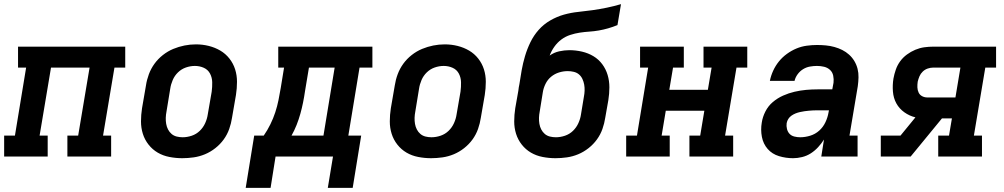

<svg xmlns="http://www.w3.org/2000/svg" viewBox="-24 -755 4844 926"><path d="M-4 0V-101H48L102 -429H63V-530H580V-429H528L473 -101H512V0H301V-101H353L408 -429H222L167 -101H206V0Z M855 8Q824 8 793 2Q762 -4 736.5 -19Q711 -34 692.5 -57.5Q674 -81 665 -109.5Q656 -138 656 -169.5Q656 -201 661 -233L680 -343Q684 -370 694 -397Q704 -424 721 -447.5Q738 -471 761.5 -489.5Q785 -508 811.5 -519Q838 -530 865.5 -535.5Q893 -541 921 -541Q953 -541 983 -533.5Q1013 -526 1038.5 -511Q1064 -496 1082.5 -472.5Q1101 -449 1110 -420.5Q1119 -392 1119 -360.5Q1119 -329 1114 -297L1095 -187Q1091 -160 1081.5 -133Q1072 -106 1055 -82.5Q1038 -59 1014.5 -40.5Q991 -22 964.5 -11Q938 0 910 4Q882 8 855 8ZM857 -93Q879 -93 901 -100.5Q923 -108 939.5 -124Q956 -140 965.5 -161Q975 -182 978 -203L997 -313Q1000 -336 999.5 -358.5Q999 -381 989 -400Q979 -419 959 -428Q939 -437 916 -437Q894 -437 872.5 -429.5Q851 -422 834.5 -406Q818 -390 809 -369Q800 -348 797 -327L779 -217Q776 -202 775.5 -187Q775 -172 777.5 -157.5Q780 -143 786.5 -130.5Q793 -118 803.5 -109Q814 -100 828 -96.5Q842 -93 857 -93Z M1161 151 1202 -101H1248Q1266 -127 1280 -155.5Q1294 -184 1303.5 -213Q1313 -242 1319 -271.5Q1325 -301 1330 -331L1346 -429H1318V-530H1772V-429H1710L1656 -101H1718L1677 151H1557L1582 0H1305L1281 151ZM1382 -101H1536L1590 -429H1466L1447 -315Q1443 -287 1437.5 -260Q1432 -233 1424.5 -206Q1417 -179 1406.5 -152.5Q1396 -126 1382 -101Z M2055 8Q2024 8 1993 2Q1962 -4 1936.5 -19Q1911 -34 1892.5 -57.5Q1874 -81 1865 -109.5Q1856 -138 1856 -169.5Q1856 -201 1861 -233L1880 -343Q1884 -370 1894 -397Q1904 -424 1921 -447.5Q1938 -471 1961.5 -489.5Q1985 -508 2011.5 -519Q2038 -530 2065.5 -535.5Q2093 -541 2121 -541Q2153 -541 2183 -533.5Q2213 -526 2238.5 -511Q2264 -496 2282.5 -472.5Q2301 -449 2310 -420.5Q2319 -392 2319 -360.5Q2319 -329 2314 -297L2295 -187Q2291 -160 2281.5 -133Q2272 -106 2255 -82.5Q2238 -59 2214.5 -40.5Q2191 -22 2164.5 -11Q2138 0 2110 4Q2082 8 2055 8ZM2057 -93Q2079 -93 2101 -100.5Q2123 -108 2139.5 -124Q2156 -140 2165.5 -161Q2175 -182 2178 -203L2197 -313Q2200 -336 2199.5 -358.5Q2199 -381 2189 -400Q2179 -419 2159 -428Q2139 -437 2116 -437Q2094 -437 2072.5 -429.5Q2051 -422 2034.5 -406Q2018 -390 2009 -369Q2000 -348 1997 -327L1979 -217Q1976 -202 1975.5 -187Q1975 -172 1977.5 -157.5Q1980 -143 1986.5 -130.5Q1993 -118 2003.5 -109Q2014 -100 2028 -96.5Q2042 -93 2057 -93Z M2655 8Q2624 8 2593 2Q2562 -4 2536.5 -19Q2511 -34 2492.5 -57.5Q2474 -81 2465 -109.5Q2456 -138 2456 -169.5Q2456 -201 2461 -233L2476 -318Q2477 -326 2478 -333.5Q2479 -341 2481 -349Q2486 -383 2492 -416.5Q2498 -450 2508 -484Q2518 -518 2534 -551Q2550 -584 2574 -611Q2598 -638 2630 -656.5Q2662 -675 2696 -684.5Q2730 -694 2764.5 -697.5Q2799 -701 2834 -706Q2869 -711 2903 -718Q2937 -725 2971 -735L2954 -634Q2932 -625 2909.5 -618.5Q2887 -612 2864 -608Q2841 -604 2818 -602.5Q2795 -601 2772 -597.5Q2749 -594 2726 -586.5Q2703 -579 2683.5 -564.5Q2664 -550 2649.5 -529.5Q2635 -509 2627 -487Q2648 -502 2673 -507.5Q2698 -513 2722 -513Q2753 -513 2783 -506Q2813 -499 2838 -484Q2863 -469 2880.5 -445.5Q2898 -422 2906.5 -393.5Q2915 -365 2915 -334Q2915 -303 2910 -272L2895 -187Q2891 -160 2881.5 -133Q2872 -106 2855 -82.5Q2838 -59 2814.5 -40.5Q2791 -22 2764.5 -11Q2738 0 2710 4Q2682 8 2655 8ZM2657 -93Q2679 -93 2701 -100.5Q2723 -108 2739.5 -124Q2756 -140 2765.5 -161Q2775 -182 2778 -203L2792 -288Q2795 -303 2795.5 -318Q2796 -333 2793.5 -347Q2791 -361 2785 -374Q2779 -387 2768.5 -396Q2758 -405 2743.5 -408.5Q2729 -412 2714 -412Q2693 -412 2672 -405.5Q2651 -399 2634 -385Q2617 -371 2607 -350.5Q2597 -330 2594 -310L2579 -217Q2576 -202 2575.5 -187Q2575 -172 2577.5 -157.5Q2580 -143 2586.5 -130.5Q2593 -118 2603.5 -109Q2614 -100 2628 -96.5Q2642 -93 2657 -93Z M2996 0V-101H3048L3102 -429H3063V-530H3274V-429H3222L3204 -322H3390L3408 -429H3369V-530H3580V-429H3528L3473 -101H3512V0H3301V-101H3353L3373 -221H3187L3167 -101H3206V0Z M3801 8Q3766 8 3733 -2Q3700 -12 3678.5 -36.5Q3657 -61 3650.5 -95Q3644 -129 3650 -164Q3654 -191 3667.5 -217.5Q3681 -244 3703.5 -263Q3726 -282 3753 -294Q3780 -306 3808 -312.5Q3836 -319 3863.5 -321.5Q3891 -324 3919 -324H3990L3996 -356Q3998 -373 3994.5 -390Q3991 -407 3979 -418Q3967 -429 3950.5 -433Q3934 -437 3916 -437Q3900 -437 3882.5 -434Q3865 -431 3849.5 -421.5Q3834 -412 3823 -397Q3812 -382 3808 -365H3689Q3694 -390 3705 -414Q3716 -438 3732.5 -458.5Q3749 -479 3771 -495Q3793 -511 3817 -521Q3841 -531 3866.5 -534.5Q3892 -538 3916 -538Q3938 -538 3959 -536Q3980 -534 4000 -528.5Q4020 -523 4038 -514Q4056 -505 4071 -491.5Q4086 -478 4096.5 -460.5Q4107 -443 4112 -423Q4117 -403 4116.5 -382Q4116 -361 4113 -339L4073 -101H4112V0H3937L3950 -82Q3938 -63 3922 -45.5Q3906 -28 3886.5 -15.5Q3867 -3 3844.5 2.5Q3822 8 3801 8ZM3835 -93Q3859 -93 3883.5 -100.5Q3908 -108 3927 -125Q3946 -142 3957 -165.5Q3968 -189 3972 -213L3974 -223H3919Q3908 -223 3897.5 -222.5Q3887 -222 3876.5 -221Q3866 -220 3855.5 -218.5Q3845 -217 3834 -214.5Q3823 -212 3813 -208Q3803 -204 3793.5 -197.5Q3784 -191 3778 -181.5Q3772 -172 3770 -161Q3768 -147 3771.5 -133Q3775 -119 3784 -109.5Q3793 -100 3807 -96.5Q3821 -93 3835 -93Z M4224 0V-101H4319L4391 -189Q4362 -196 4337.5 -213.5Q4313 -231 4299 -256.5Q4285 -282 4282.5 -313.5Q4280 -345 4285 -376Q4289 -398 4296.5 -419.5Q4304 -441 4317.5 -459.5Q4331 -478 4350 -492Q4369 -506 4390.5 -515Q4412 -524 4434 -527Q4456 -530 4477 -530H4780V-429H4728L4673 -101H4712V0H4501V-101H4553L4567 -184H4519L4368 0ZM4448 -285H4584L4608 -429H4477Q4464 -429 4450.5 -424.5Q4437 -420 4426.5 -410Q4416 -400 4410.5 -387Q4405 -374 4402 -361Q4400 -347 4400.5 -333.5Q4401 -320 4406.5 -308.5Q4412 -297 4423.5 -291Q4435 -285 4448 -285Z"/></svg>

Font: Iosevka Curly Slab ExObl
Style: Bold
Weight: 700
Width: 7
Italic angle: -9°
Monospace: yes
Designer: Belleve Invis
Foundry: Belleve Invis
Version: Version 11.0.0; ttfautohint (v1.8.3)